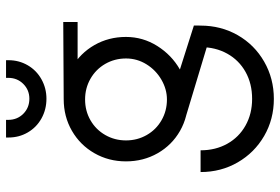

<svg xmlns="http://www.w3.org/2000/svg" viewBox="-167 -579 936 642"><g transform="rotate(-90 301.0 -258.0)"><path d="M82.4 -304.9Q82.4 -362.5 109.6 -410.1Q136.7 -457.7 184.4 -485.4Q232 -513 290.5 -513Q348.9 -513 396.5 -485.4Q444.2 -457.7 471.4 -410.1Q498.5 -362.5 498.5 -304.9Q498.5 -248.3 468.3 -200.2Q438 -152.1 389.8 -124.5Q341.5 -96.9 290.4 -96.9Q232.1 -96.9 184.4 -124Q136.8 -151.2 109.6 -198.9Q82.4 -246.5 82.4 -304.9ZM46.7 -55.3H119.4Q119.4 -5.3 141.3 33.9Q163.2 73.1 202.3 95Q241.4 117 291.4 117Q342.2 117 381.4 95.1Q420.6 73.2 442.5 34Q464.4 -5.3 464.4 -55.3H536.4Q536.4 12.8 504.4 68.9Q472.3 124.9 415.9 157.3Q359.5 189.7 291.4 189.7Q223.3 189.7 167.4 157.3Q111.5 124.9 79.1 68.9Q46.7 12.8 46.7 -55.3ZM233.4 -104.2 264.5 -164.2 536.6 -77.7Q536.9 -62.1 536.1 -47.9Q535.3 -33.7 531.1 -14.5ZM426.5 -304.6Q426.5 -342.5 408.4 -374Q390.2 -405.5 358.7 -423.5Q327.2 -441.5 289.4 -441.5Q251.3 -441.5 219.9 -423.5Q188.5 -405.4 170.5 -373.9Q152.5 -342.4 152.5 -304.7Q152.5 -266.9 170.5 -235.4Q188.5 -203.9 219.9 -185.9Q251.3 -167.8 289.4 -167.8Q323.5 -167.8 355.4 -186.2Q387.3 -204.6 406.9 -236.1Q426.5 -267.6 426.5 -304.6ZM290.5 -513 548.4 -514.5V-466.5H290.5ZM162.2 -697.5V-705.8H221.2V-698.5Q221.2 -668.5 241.5 -648.1Q261.9 -627.8 291.9 -627.8Q321.1 -627.8 341.4 -648.1Q361.7 -668.5 361.7 -698.5V-705.8H420.7V-697.5Q420.7 -662.5 403.7 -633.2Q386.7 -604 356.8 -587.3Q326.9 -570.7 291.9 -570.7Q255.9 -570.7 226 -587.3Q196.2 -603.9 179.2 -633.1Q162.2 -662.2 162.2 -697.5Z"/></g></svg>

Font: Lineal Thin
Style: Regular
Weight: 200
Designer: Created by Frank Adebiaye with contributions from Anton Moglia & Ariel Martín Pérez
Created by Frank ADEBIAYE with FontF
Foundry: Velvetyne Type Foundry
Version: Version 2.000;Glyphs 3.2 (3227)